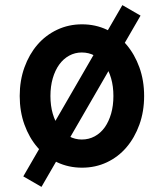

<svg xmlns="http://www.w3.org/2000/svg" viewBox="-20 -645 640 750"><path d="M300.4 10Q353 10 397.5 -11Q442 -32 474 -69.5Q506 -107 524.5 -158.2Q543 -209.4 543 -270Q543 -330.6 524.5 -381.8Q506 -433 474 -470.5Q442 -508 397.4 -529Q352.9 -550 300.4 -550Q248 -550 203.2 -528.8Q158.3 -507.6 126.2 -470.3Q94 -433 75.5 -381.8Q57 -330.6 57 -270Q57 -209.4 75.5 -158.2Q94 -107 126.1 -69.7Q158.2 -32.4 203 -11.2Q247.7 10 300.4 10ZM299.6 -100Q272.9 -100 250.2 -112.4Q227.5 -124.8 211.2 -147.4Q195 -170 186 -201.2Q177 -232.4 177 -270Q177 -307.6 186 -338.8Q195 -370 211.2 -392.6Q227.5 -415.2 250.2 -427.6Q272.9 -440 299.6 -440Q327 -440 350 -427.5Q373 -415 389.1 -392.5Q405.1 -369.9 414.1 -338.7Q423 -307.6 423 -270Q423 -232.4 414.1 -201.3Q405.1 -170.1 389.1 -147.5Q373 -125 350 -112.5Q327 -100 299.6 -100ZM71 44 142 85 529 -584 458 -625Z"/></svg>

Font: CommitMonoV142 ExtLt
Style: Regular
Weight: 200
Monospace: yes
Designer: Eigil Nikolajsen
Foundry: Eigil Nikolajsen
Version: Version 1.142